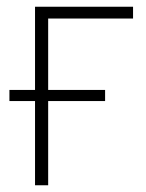

<svg xmlns="http://www.w3.org/2000/svg" viewBox="-20 -550 434 570"><path d="M375 -530V-495H123V-283H292V-250H123V0H84V-250H8V-283H84V-530Z"/></svg>

Font: Noto Sans Disp ExtLt
Style: Regular
Weight: 200
Designer: Monotype Design Team
Foundry: Monotype Imaging Inc.
Version: Version 2.000;GOOG;noto-source:20170915:90ef993387c0